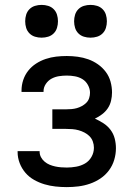

<svg xmlns="http://www.w3.org/2000/svg" viewBox="-20 -757 540 785"><path d="M253 8Q230 8 207 5.5Q184 3 162 -3.5Q140 -10 119.5 -21.5Q99 -33 84 -50.5Q69 -68 60.5 -90Q52 -112 52 -135V-139H142V-137Q142 -125 147.5 -114.5Q153 -104 162.5 -96Q172 -88 183 -83.5Q194 -79 205.5 -76.5Q217 -74 229 -73Q241 -72 253 -72Q272 -72 291.5 -75.5Q311 -79 327.5 -88.5Q344 -98 354 -115.5Q364 -133 364 -153Q364 -166 359.5 -178.5Q355 -191 346 -200Q337 -209 325.5 -215Q314 -221 301.5 -224.5Q289 -228 276 -229Q263 -230 250 -230H194V-310H250Q261 -310 272.5 -311Q284 -312 294.5 -315Q305 -318 315 -323.5Q325 -329 333 -337Q341 -345 344.5 -356Q348 -367 348 -378Q348 -394 339.5 -409.5Q331 -425 317 -433.5Q303 -442 286.5 -445Q270 -448 253 -448Q237 -448 221 -445.5Q205 -443 191 -435.5Q177 -428 167.5 -414Q158 -400 158 -384V-381H68V-387Q68 -409 75 -430Q82 -451 95.5 -468Q109 -485 127.5 -497Q146 -509 167 -516Q188 -523 209.5 -525.5Q231 -528 253 -528Q275 -528 297.5 -525Q320 -522 341 -514.5Q362 -507 380.5 -494Q399 -481 412.5 -463Q426 -445 432 -423Q438 -401 438 -379Q438 -362 434 -345Q430 -328 420.5 -314Q411 -300 397 -289.5Q383 -279 368 -272Q386 -264 403 -253Q420 -242 432 -226Q444 -210 449 -190.5Q454 -171 454 -151Q454 -127 447 -103.5Q440 -80 425.5 -60.5Q411 -41 391 -27.5Q371 -14 348 -6Q325 2 301 5Q277 8 253 8ZM350 -603Q336 -603 323 -607Q310 -611 300.5 -620.5Q291 -630 287 -643Q283 -656 283 -670Q283 -684 287 -697Q291 -710 300.5 -719.5Q310 -729 323 -733Q336 -737 350 -737Q364 -737 377 -733Q390 -729 399.5 -719.5Q409 -710 413 -697Q417 -684 417 -670Q417 -656 413 -643Q409 -630 399.5 -620.5Q390 -611 377 -607Q364 -603 350 -603ZM150 -603Q136 -603 123 -607Q110 -611 100.5 -620.5Q91 -630 87 -643Q83 -656 83 -670Q83 -684 87 -697Q91 -710 100.5 -719.5Q110 -729 123 -733Q136 -737 150 -737Q164 -737 177 -733Q190 -729 199.5 -719.5Q209 -710 213 -697Q217 -684 217 -670Q217 -656 213 -643Q209 -630 199.5 -620.5Q190 -611 177 -607Q164 -603 150 -603Z"/></svg>

Font: Iosevka Bendy Medium
Style: Regular
Weight: 500
Monospace: yes
Designer: Belleve Invis
Foundry: Belleve Invis
Version: Version 30.1.2